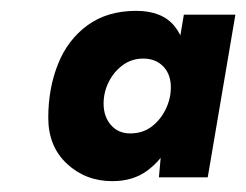

<svg xmlns="http://www.w3.org/2000/svg" viewBox="-20 -727 454 354"><path d="M187 -393Q138 -393 103.5 -425Q69 -457 69 -510Q69 -564 87 -609Q105 -654 141.5 -680.5Q178 -707 231 -707Q279 -707 302 -678.5Q325 -650 325 -600Q325 -566 317.5 -529.5Q310 -493 293.5 -462Q277 -431 251 -412Q225 -393 187 -393ZM220 -481Q243 -481 259.5 -493.5Q276 -506 285.5 -525.5Q295 -545 295 -566Q295 -590 281 -604.5Q267 -619 244 -619Q223 -619 206.5 -607Q190 -595 180.5 -576Q171 -557 171 -536Q171 -512 184.5 -496.5Q198 -481 220 -481ZM273 -400 278 -456 319 -700H414L363 -400Z"/></svg>

Font: Figtree
Style: Bold Italic
Weight: 700
Italic angle: -9.5°
Foundry: Erik Kennedy
Version: Version 2.001;gftools[0.9.30]